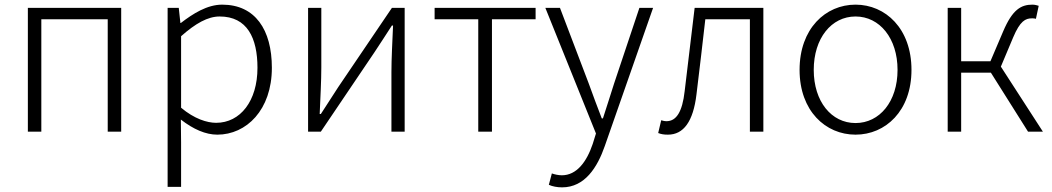

<svg xmlns="http://www.w3.org/2000/svg" viewBox="-20 -567 4530 827"><path d="M100 0H158V-484H444V0H502V-533H100Z M702 238H760V46L759 -52C813 -10 866 13 916 13C1041 13 1151 -93 1151 -275C1151 -439 1079 -547 937 -547C872 -547 811 -508 759 -468H757L750 -533H702ZM911 -38C872 -38 817 -55 760 -103V-411C822 -466 875 -496 926 -496C1045 -496 1089 -403 1089 -275C1089 -132 1015 -38 911 -38Z M1307 0H1362L1593 -342C1614 -374 1647 -424 1668 -457H1673C1670 -386 1666 -315 1666 -256V0H1723V-533H1668L1437 -192C1416 -159 1383 -109 1362 -76H1357C1360 -147 1364 -219 1364 -276V-533H1307Z M2040 0H2099V-484H2287V-533H1852V-484H2040Z M2401 240C2499 240 2553 154 2585 62L2793 -533H2734L2625 -207C2610 -161 2593 -105 2577 -57H2572C2553 -105 2533 -161 2516 -207L2392 -533H2329L2547 8L2533 53C2507 130 2464 188 2400 188C2385 188 2368 184 2357 180L2344 229C2359 236 2380 240 2401 240Z M2857 13C2924 13 2966 -43 2980 -161C2993 -269 3006 -376 3018 -484H3210V0H3268V-533H2972C2958 -413 2943 -294 2929 -174C2919 -85 2893 -45 2851 -45C2842 -45 2835 -47 2828 -49L2815 6C2828 11 2839 13 2857 13Z M3665 13C3794 13 3906 -89 3906 -266C3906 -444 3794 -547 3665 -547C3536 -547 3424 -444 3424 -266C3424 -89 3536 13 3665 13ZM3665 -37C3561 -37 3485 -130 3485 -266C3485 -402 3561 -496 3665 -496C3769 -496 3846 -402 3846 -266C3846 -130 3769 -37 3665 -37Z M4291 -280 4344 -406C4374 -477 4397 -488 4425 -488C4433 -488 4435 -488 4442 -486L4454 -542C4448 -544 4437 -547 4427 -547C4378 -547 4341 -526 4301 -432L4246 -303H4120V-533H4062V0H4120V-254H4248L4408 0H4472Z"/></svg>

Font: Noto Sans Japanese Light
Style: Regular
Weight: 300
Designer: Ryoko NISHIZUKA (kana & ideographs); Paul D. Hunt (Latin, Greek & Cyrillic); Wenlong ZHANG (bopomofo); Sandoll Communica
Foundry: Adobe Systems Incorporated
Version: Version 1.000;PS 1;hotconv 1.0.78;makeotf.lib2.5.61930